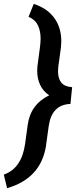

<svg xmlns="http://www.w3.org/2000/svg" viewBox="-70 -799 415 996"><path d="M232.4 -453.1Q231 -440.9 231 -429.2Q231 -392.1 247.8 -370.8Q264.6 -349.6 304.2 -346.7L295.4 -259.8Q198.2 -256.3 182.6 -144.5L168 -38.6Q140.1 127 -33.2 177.2L-50.3 106.9Q42.5 74.2 60.1 -52.2L73.7 -150.9Q87.9 -257.3 185.5 -304.7Q153.3 -325.7 138.2 -358.6Q123 -391.6 123 -431.6Q123 -446.3 124 -453.6L137.2 -553.2Q140.6 -579.6 140.6 -599.1Q140.6 -638.7 126.7 -667.7Q112.8 -696.8 78.1 -711.9L105 -778.8Q175.3 -755.9 211.7 -705.6Q248 -655.3 248 -584.5Q248 -574.2 246.1 -552.7Z"/></svg>

Font: Mardoto Medium
Style: Italic
Weight: 500
Italic angle: -12°
Designer: Christian Robertson, Vahan Hovhannisyan
Foundry: Google
Version: Version 1.000